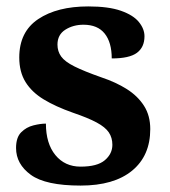

<svg xmlns="http://www.w3.org/2000/svg" viewBox="-20 -568 528 598"><path d="M231 10Q122 10 76 -23.5Q30 -57 30 -107Q30 -140 46 -156Q62 -172 84 -177.5Q106 -183 123 -183Q123 -121 152.5 -85Q182 -49 231 -49Q283 -49 306.5 -69Q330 -89 330 -117Q330 -139 319 -155.5Q308 -172 281 -186.5Q254 -201 207 -217Q153 -236 116 -258.5Q79 -281 59.5 -312.5Q40 -344 40 -389Q40 -469 99 -508.5Q158 -548 255 -548Q318 -548 356.5 -534.5Q395 -521 412.5 -499.5Q430 -478 430 -455Q430 -421 406.5 -403.5Q383 -386 328 -386Q328 -436 306 -463.5Q284 -491 240 -491Q208 -491 183.5 -475.5Q159 -460 159 -429Q159 -408 170.5 -392Q182 -376 212 -361Q242 -346 296 -327Q341 -312 375 -290.5Q409 -269 428.5 -238.5Q448 -208 448 -166Q448 -83 391.5 -36.5Q335 10 231 10Z"/></svg>

Font: Noto Serif NP Hmong
Style: Regular
Weight: 400
Designer: Dalton Maag Ltd
Foundry: Dalton Maag Ltd
Version: Version 1.001